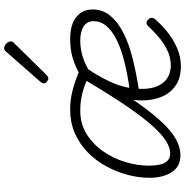

<svg xmlns="http://www.w3.org/2000/svg" viewBox="-3 -877 899 933"><g transform="rotate(-90 446.5 -410.5)"><path d="M49 -134Q49 -186 63.5 -240Q78 -294 105 -344Q132 -394 172.5 -433.5Q213 -473 265 -496Q317 -519 381 -519Q417 -519 450.5 -512.5Q484 -506 520 -493.5Q556 -481 598 -461Q550 -398 515.5 -324Q481 -250 481 -171Q481 -125 495 -93.5Q509 -62 535 -46Q561 -30 595 -30Q636 -30 672 -48.5Q708 -67 737 -92.5Q766 -118 786 -140Q795 -149 803.5 -148Q812 -147 818 -140Q825 -134 826.5 -126.5Q828 -119 821 -108Q794 -76 758 -47Q722 -18 679.5 0.5Q637 19 590 19Q535 19 498 -6Q461 -31 443 -74Q425 -117 425 -170Q425 -225 443 -279.5Q461 -334 487 -382Q513 -430 536 -465L540 -430Q507 -447 465 -458.5Q423 -470 375 -470Q311 -470 261.5 -439Q212 -408 177.5 -358.5Q143 -309 125.5 -250.5Q108 -192 108 -136Q108 -107 113 -83.5Q118 -60 131.5 -46.5Q145 -33 168 -33Q196 -33 229 -54Q262 -75 302.5 -120.5Q343 -166 394 -240Q445 -314 507 -418L546 -403Q472 -274 414 -192Q356 -110 311 -64.5Q266 -19 229 -1Q192 17 160 17Q103 17 76 -26Q49 -69 49 -134ZM867 -410Q867 -363 840 -328.5Q813 -294 769 -269Q725 -244 671 -227.5Q617 -211 563 -200.5Q509 -190 463 -183L467 -229Q510 -234 557 -243Q604 -252 648.5 -265.5Q693 -279 729.5 -298.5Q766 -318 788 -344.5Q810 -371 810 -405Q810 -438 784 -454Q758 -470 717 -470Q675 -470 635.5 -457.5Q596 -445 557 -419L545 -469Q587 -493 628.5 -506Q670 -519 723 -519Q793 -519 830 -489.5Q867 -460 867 -410ZM531 -625Q525 -625 516.5 -632Q508 -639 508 -646Q508 -651 509.5 -654.5Q511 -658 515 -663L659 -827Q665 -835 669.5 -837.5Q674 -840 679 -840Q686 -840 694 -835Q702 -830 707 -822.5Q712 -815 712 -808Q712 -803 710.5 -799.5Q709 -796 704 -792L549 -634Q540 -625 531 -625Z"/></g></svg>

Font: Playwrite US Trad ExtraLight
Style: Regular
Weight: 250
Designer: Veronika Burian, José Scaglione
Foundry: TypeTogether
Version: Version 1.003